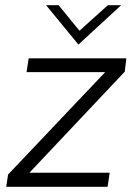

<svg xmlns="http://www.w3.org/2000/svg" viewBox="-20 -717 513 737"><path d="M4 0 11 -47 395 -452 399 -440H82L90 -493H465L459 -442L76 -36L73 -54H401L393 0ZM281 -546 157 -697H205L285 -599L394 -697H445Z"/></svg>

Font: Hanken Grotesk Light
Style: Italic
Weight: 300
Italic angle: -8°
Designer: Alfredo Marco Pradil
Foundry: Hanken Design Co.
Version: Version 3.013